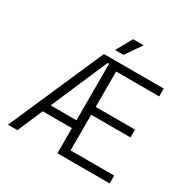

<svg xmlns="http://www.w3.org/2000/svg" viewBox="-190 -1053 1216 1231"><g transform="rotate(30 417.5 -438.0)"><path d="M781 0H394V-700H777V-642H458V-380H749V-322H458V-58H781ZM98 0H28L334 -700H394V-662H383L203 -244H394V-186H178ZM445 -758H383L449 -876H527Z"/></g></svg>

Font: Space Grotesk Variable Light
Style: Regular
Weight: 300
Designer: Florian Karsten
Foundry: Florian Karsten
Version: Version 2.000